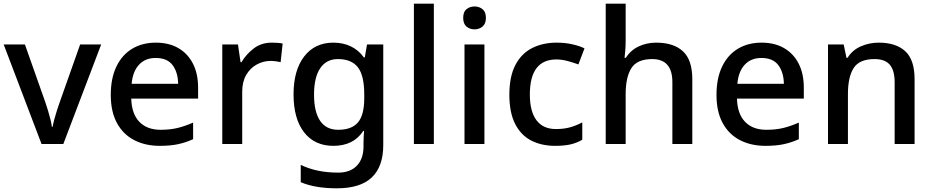

<svg xmlns="http://www.w3.org/2000/svg" viewBox="-20 -780 5053 1040"><path d="M205 0 0 -539H115L226 -225Q233 -204 240.5 -179.5Q248 -155 253.5 -132.5Q259 -110 261 -93H265Q268 -110 274 -133Q280 -156 288 -180.5Q296 -205 303 -225L414 -539H528L323 0Z M824 -549Q895 -549 946 -519.5Q997 -490 1025 -435.5Q1053 -381 1053 -305V-246H691Q693 -164 734.5 -120.5Q776 -77 850 -77Q902 -77 942.5 -87Q983 -97 1026 -116V-26Q986 -8 944.5 1Q903 10 845 10Q767 10 707 -21Q647 -52 613.5 -113.5Q580 -175 580 -266Q580 -356 610.5 -419.5Q641 -483 696 -516Q751 -549 824 -549ZM823 -466Q767 -466 733 -429.5Q699 -393 693 -326H945Q944 -388 915 -427Q886 -466 823 -466Z M1452 -549Q1466 -549 1482.5 -548Q1499 -547 1511 -544L1500 -443Q1489 -446 1474 -448Q1459 -450 1446 -450Q1406 -450 1370.5 -430.5Q1335 -411 1313.5 -374Q1292 -337 1292 -283V0H1184V-539H1269L1283 -443H1288Q1314 -487 1355 -518Q1396 -549 1452 -549Z M1786 -549Q1838 -549 1880 -529Q1922 -509 1951 -469H1956L1968 -539H2056V6Q2056 122 1994 181Q1932 240 1805 240Q1747 240 1698.5 232Q1650 224 1609 207V113Q1695 155 1812 155Q1877 155 1913 117.5Q1949 80 1949 13V-5Q1949 -18 1950 -39Q1951 -60 1952 -71H1948Q1920 -29 1879.5 -9.5Q1839 10 1786 10Q1684 10 1627 -63.5Q1570 -137 1570 -269Q1570 -399 1627.5 -474Q1685 -549 1786 -549ZM1810 -460Q1748 -460 1714.5 -410.5Q1681 -361 1681 -267Q1681 -174 1714 -125.5Q1747 -77 1812 -77Q1885 -77 1919 -117Q1953 -157 1953 -248V-268Q1953 -371 1918.5 -415.5Q1884 -460 1810 -460Z M2330 0H2222V-760H2330Z M2604 -539V0H2496V-539ZM2551 -745Q2575 -745 2593.5 -730.5Q2612 -716 2612 -683Q2612 -651 2593.5 -636Q2575 -621 2551 -621Q2525 -621 2507 -636Q2489 -651 2489 -683Q2489 -716 2507 -730.5Q2525 -745 2551 -745Z M2987 10Q2913 10 2857 -19Q2801 -48 2770 -109.5Q2739 -171 2739 -267Q2739 -366 2772 -428.5Q2805 -491 2863 -520Q2921 -549 2995 -549Q3041 -549 3080.5 -540Q3120 -531 3146 -518L3113 -431Q3086 -441 3054.5 -449.5Q3023 -458 2994 -458Q2850 -458 2850 -268Q2850 -176 2886 -128.5Q2922 -81 2991 -81Q3036 -81 3070 -91Q3104 -101 3134 -117V-23Q3105 -6 3071 2Q3037 10 2987 10Z M3369 -560Q3369 -534 3367 -508Q3365 -482 3363 -467H3370Q3396 -508 3439.5 -528.5Q3483 -549 3534 -549Q3629 -549 3679.5 -502Q3730 -455 3730 -351V0H3622V-335Q3622 -460 3513 -460Q3431 -460 3400 -411Q3369 -362 3369 -270V0H3261V-760H3369Z M4105 -549Q4176 -549 4227 -519.5Q4278 -490 4306 -435.5Q4334 -381 4334 -305V-246H3972Q3974 -164 4015.5 -120.5Q4057 -77 4131 -77Q4183 -77 4223.5 -87Q4264 -97 4307 -116V-26Q4267 -8 4225.5 1Q4184 10 4126 10Q4048 10 3988 -21Q3928 -52 3894.5 -113.5Q3861 -175 3861 -266Q3861 -356 3891.5 -419.5Q3922 -483 3977 -516Q4032 -549 4105 -549ZM4104 -466Q4048 -466 4014 -429.5Q3980 -393 3974 -326H4226Q4225 -388 4196 -427Q4167 -466 4104 -466Z M4740 -549Q4833 -549 4883.5 -502.5Q4934 -456 4934 -351V0H4826V-335Q4826 -398 4800 -429Q4774 -460 4717 -460Q4635 -460 4604 -411.5Q4573 -363 4573 -271V0H4465V-539H4550L4565 -467H4571Q4597 -509 4643 -529Q4689 -549 4740 -549Z"/></svg>

Font: Noto Sans Adlam Unjoined Medium
Style: Regular
Weight: 500
Version: Version 3.001